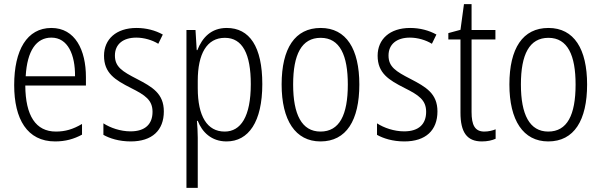

<svg xmlns="http://www.w3.org/2000/svg" viewBox="-20 -678 2924 934"><path d="M230 -542C111 -542 49 -434 49 -264C49 -99 112 10 248 10C299 10 340 -2 379 -23V-75C335 -49 297 -38 252 -38C154 -38 104 -115 103 -262H398V-303C398 -434 346 -542 230 -542ZM230 -495C310 -495 346 -412 345 -307H105C112 -432 157 -495 230 -495Z M777 -136C777 -223 721 -255 646 -294C574 -331 539 -353 539 -408C539 -463 579 -495 643 -495C681 -495 721 -483 750 -465L772 -510C736 -530 692 -542 644 -542C545 -542 486 -487 486 -407C486 -322 540 -289 617 -250C687 -215 722 -191 722 -134C722 -75 687 -39 615 -39C566 -39 517 -56 483 -78V-22C513 -5 559 10 616 10C720 10 777 -44 777 -136Z M1083 -542C1007 -542 964 -495 940 -434H937L931 -532H887V236H942V-8C942 -36 940 -66 938 -90H942C963 -36 1008 10 1082 10C1189 10 1256 -85 1256 -269C1256 -451 1194 -542 1083 -542ZM1074 -494C1160 -494 1200 -415 1200 -269C1200 -110 1151 -38 1073 -38C988 -38 942 -112 942 -249V-285C942 -416 986 -494 1074 -494Z M1728 -267C1728 -439 1665 -542 1540 -542C1415 -542 1350 -443 1350 -267C1350 -93 1417 10 1539 10C1665 10 1728 -93 1728 -267ZM1406 -267C1406 -413 1447 -494 1540 -494C1634 -494 1672 -408 1672 -267C1672 -118 1631 -38 1539 -38C1448 -38 1406 -121 1406 -267Z M2108 -136C2108 -223 2052 -255 1977 -294C1905 -331 1870 -353 1870 -408C1870 -463 1910 -495 1974 -495C2012 -495 2052 -483 2081 -465L2103 -510C2067 -530 2023 -542 1975 -542C1876 -542 1817 -487 1817 -407C1817 -322 1871 -289 1948 -250C2018 -215 2053 -191 2053 -134C2053 -75 2018 -39 1946 -39C1897 -39 1848 -56 1814 -78V-22C1844 -5 1890 10 1947 10C2051 10 2108 -44 2108 -136Z M2336 -38C2290 -38 2274 -70 2274 -133V-486H2390V-532H2274V-658H2237L2220 -533L2161 -517V-486H2220V-130C2220 -35 2251 10 2324 10C2351 10 2373 5 2391 -3V-49C2377 -43 2356 -38 2336 -38Z M2836 -267C2836 -439 2773 -542 2648 -542C2523 -542 2458 -443 2458 -267C2458 -93 2525 10 2647 10C2773 10 2836 -93 2836 -267ZM2514 -267C2514 -413 2555 -494 2648 -494C2742 -494 2780 -408 2780 -267C2780 -118 2739 -38 2647 -38C2556 -38 2514 -121 2514 -267Z"/></svg>

Font: Noto Sans Hebrew Condensed Light
Style: Regular
Weight: 300
Width: 3
Designer: Monotype Design Team
Foundry: Monotype Imaging Inc.
Version: Version 2.004